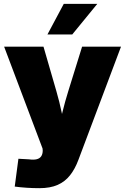

<svg xmlns="http://www.w3.org/2000/svg" viewBox="-20 -772 650 998"><path d="M56.6 197.8 75.7 53.2 130.4 56.2Q154.8 59.6 170.7 55.7Q186.5 51.8 194.1 40.5Q201.7 29.3 202.1 11.7L201.2 0L1.5 -529.3H206.1L273.4 -296.9Q289.1 -242.7 300.5 -188Q312 -133.3 325.2 -73.7H278.3Q291 -133.3 304.4 -188.5Q317.9 -243.7 334.5 -296.9L406.7 -529.3H608.9L387.7 58.6Q370.1 106 344.2 138.9Q318.4 171.9 279.8 189Q241.2 206.1 185.1 206.1Q151.9 206.1 118.4 203.9Q85 201.7 56.6 197.8ZM226.6 -592.8 311.5 -752H485.8L355.5 -592.8Z"/></svg>

Font: Inter 24pt Black
Style: Regular
Weight: 900
Designer: Rasmus Andersson
Foundry: rsms
Version: Version 4.001;git-66647c0bb